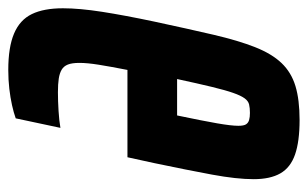

<svg xmlns="http://www.w3.org/2000/svg" viewBox="-160 -576 744 464"><g transform="rotate(-90 212.0 -344.0)"><path d="M154 8Q102 8 70.5 -3Q39 -14 25 -38.5Q11 -63 11 -103Q11 -144 22 -203.5Q33 -263 50 -344L64 -408H275Q283 -449 287.5 -477Q292 -505 292 -524Q292 -542 288 -552Q284 -562 275.5 -567Q267 -572 254 -574Q241 -576 221 -576Q200 -576 176 -574.5Q152 -573 135 -570L158 -678Q172 -683 190 -687Q208 -691 229.5 -693.5Q251 -696 275 -696Q330 -696 363 -682Q396 -668 410 -639Q424 -610 424 -564Q424 -524 415.5 -469.5Q407 -415 392 -344Q374 -260 360 -200Q346 -140 330 -99.5Q314 -59 291.5 -35.5Q269 -12 236 -2Q203 8 154 8ZM171 -112Q183 -112 191.5 -114Q200 -116 206.5 -125Q213 -134 219.5 -152.5Q226 -171 234 -204Q242 -237 253 -288H165Q152 -226 146 -191.5Q140 -157 140 -140Q140 -127 143.5 -121.5Q147 -116 154 -114Q161 -112 171 -112Z"/></g></svg>

Font: Saira ExtraCondensed ExtraBold
Style: Italic
Weight: 800
Width: 2
Italic angle: -12°
Designer: Hector Gatti with collaboration of the Omnibus-Type team
Foundry: Omnibus-Type
Version: Version 1.101